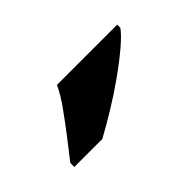

<svg xmlns="http://www.w3.org/2000/svg" viewBox="-29 -904 437 437"><g transform="rotate(-45 189.0 -686.0)"><path d="M40 -619Q55 -638 75 -664Q95 -690 114.5 -717Q134 -744 144 -766H338V-756Q329 -743 305.5 -723Q282 -703 251 -681Q220 -659 188 -639.5Q156 -620 130 -606H40Z"/></g></svg>

Font: Noto Serif Bengali Black
Style: Regular
Weight: 900
Version: Version 2.003